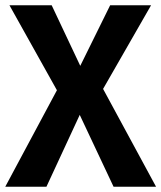

<svg xmlns="http://www.w3.org/2000/svg" viewBox="-22 -712 615 732"><path d="M371 -373 573 0H411L282 -274L155 0H-2L195 -368L14 -692H175L284 -461L398 -692H554Z"/></svg>

Font: FiraGO SemiBold
Style: Regular
Weight: 600
Designer: bBox Type
Foundry: bBox Type GmbH
Version: Version 1.001;PS 001.001;hotconv 1.0.88;makeotf.lib2.5.64775